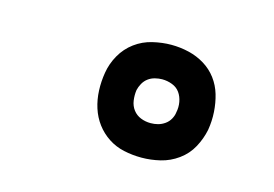

<svg xmlns="http://www.w3.org/2000/svg" viewBox="-53 -903 706 495"><g transform="rotate(15 300.0 -655.5)"><path d="M352 -505Q328 -505 305 -510Q282 -515 263 -527.5Q244 -540 230.5 -558Q217 -576 210 -598Q203 -620 202 -644Q201 -668 205 -692Q209 -717 222 -740Q235 -763 256 -778.5Q277 -794 302.5 -800Q328 -806 352 -806Q376 -806 399 -800.5Q422 -795 441.5 -783Q461 -771 474.5 -753Q488 -735 494.5 -713Q501 -691 502.5 -667Q504 -643 500 -619Q495 -594 482.5 -571Q470 -548 448.5 -532.5Q427 -517 402 -511Q377 -505 352 -505ZM352 -597Q362 -597 371.5 -599.5Q381 -602 389.5 -608Q398 -614 403 -623Q408 -632 409 -641Q412 -655 409.5 -669Q407 -683 399.5 -693.5Q392 -704 379 -709Q366 -714 352 -714Q343 -714 333 -711.5Q323 -709 315 -703Q307 -697 302 -688Q297 -679 295 -670Q293 -656 295 -642Q297 -628 305 -617.5Q313 -607 325.5 -602Q338 -597 352 -597Z"/></g></svg>

Font: Iosevka Curly SmBdEx
Style: Italic
Weight: 600
Width: 7
Italic angle: -9°
Monospace: yes
Designer: Belleve Invis
Foundry: Belleve Invis
Version: Version 11.1.0; ttfautohint (v1.8.3)